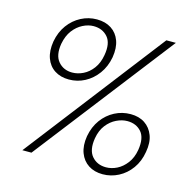

<svg xmlns="http://www.w3.org/2000/svg" viewBox="-106 -818 943 937"><g transform="rotate(15 366.0 -349.5)"><path d="M84 0 624 -700H672L130 0ZM492 12Q450 12 420 -7.5Q390 -27 376.5 -63Q363 -99 371 -148Q380 -197 406 -232.5Q432 -268 469.5 -287.5Q507 -307 550 -307Q592 -307 621.5 -287.5Q651 -268 664.5 -232.5Q678 -197 669 -148Q661 -99 635 -63Q609 -27 571.5 -7.5Q534 12 492 12ZM213 -392Q171 -392 141 -411.5Q111 -431 98 -467Q85 -503 93 -552Q102 -601 128 -636.5Q154 -672 191.5 -691.5Q229 -711 271 -711Q314 -711 344 -691.5Q374 -672 387 -636.5Q400 -601 392 -552Q383 -503 356.5 -467Q330 -431 293 -411.5Q256 -392 213 -392ZM499 -25Q527 -25 554 -38.5Q581 -52 602 -79.5Q623 -107 630 -148Q640 -210 614 -240Q588 -270 543 -270Q516 -270 488 -256.5Q460 -243 439 -216Q418 -189 411 -148Q401 -87 427.5 -56Q454 -25 499 -25ZM220 -429Q248 -429 275.5 -442.5Q303 -456 323.5 -483.5Q344 -511 351 -552Q362 -614 335.5 -644.5Q309 -675 264 -675Q237 -675 209.5 -661Q182 -647 161.5 -620Q141 -593 133 -551Q123 -491 149.5 -460Q176 -429 220 -429Z"/></g></svg>

Font: DM Sans 9pt ExtraLight
Style: Italic
Weight: 250
Italic angle: -10°
Version: Version 4.004;gftools[0.9.30]